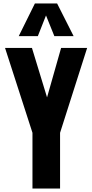

<svg xmlns="http://www.w3.org/2000/svg" viewBox="-20 -1086 530 1106"><path d="M167 0V-321L9 -810H164L251 -525L332 -810H482L326 -321V0ZM88 -878 181 -1066H309L404 -878H293L245 -997L198 -878Z"/></svg>

Font: Oswald SemiBold
Style: Regular
Weight: 600
Designer: Vernon Adams
Foundry: Vernon Adams
Version: Version 4.103;gftools[0.9.33.dev8+g029e19f]